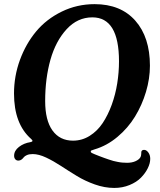

<svg xmlns="http://www.w3.org/2000/svg" viewBox="-20 -736 778 936"><path d="M441.9 16.1Q446.3 18.1 465.3 25.4Q484.4 32.7 489.5 34.4Q494.6 36.1 510 41.5Q525.4 46.9 532.7 48.6Q540 50.3 552.7 53Q565.4 55.7 576.7 56.6Q587.9 57.6 599.6 57.6Q623.5 57.6 641.1 49.6Q658.7 41.5 665 29.8Q668 23.9 668.5 14.6Q668.9 5.4 668.9 4.4Q670.9 -5.4 682.6 -5.4Q693.8 -5.4 703.1 7.3Q712.4 20 712.4 38.1Q712.4 60.1 700.4 84.2Q688.5 108.4 667.2 130.1Q646 151.9 611.6 166Q577.1 180.2 537.1 180.2Q490.2 180.2 442.1 163.1Q394 146 354.5 121.8Q314.9 97.7 278.1 73.5Q241.2 49.3 205.1 32.2Q168.9 15.1 139.6 15.1Q122.6 15.1 111.3 20Q100.1 24.9 95.7 31Q91.3 37.1 84.7 42Q78.1 46.9 69.3 46.9Q60.1 46.9 54.4 40.3Q48.8 33.7 48.8 23.4Q48.8 -1.5 72.5 -19.8Q96.2 -38.1 127.9 -43Q137.7 -44.9 138.2 -48.8Q138.7 -52.7 131.3 -59.1Q48.3 -132.3 48.3 -280.3Q48.3 -364.7 77.1 -443.6Q106 -522.5 156.2 -582.8Q206.5 -643.1 281 -679.4Q355.5 -715.8 441.4 -715.8Q568.4 -715.8 639.6 -635.3Q710.9 -554.7 710.9 -415.5Q710.9 -353 691.7 -288.3Q672.4 -223.6 638.2 -167.7Q604 -111.8 552.5 -68.6Q501 -25.4 440.9 -7.8Q428.7 -3.9 425.5 -2.4Q422.4 -1 422.4 1Q422.4 3.9 423.1 5.6Q423.8 7.3 428.2 10Q432.6 12.7 441.9 16.1ZM335.9 -50.3Q379.9 -50.3 417.2 -73.7Q454.6 -97.2 480.5 -136Q506.3 -174.8 524.7 -225.3Q543 -275.9 551.5 -329.6Q560.1 -383.3 560.1 -437Q560.1 -651.4 430.2 -651.4Q357.9 -651.4 304.7 -593.5Q251.5 -535.6 225.8 -444.6Q200.2 -353.5 200.2 -243.7Q200.2 -149.4 235.8 -99.9Q271.5 -50.3 335.9 -50.3Z"/></svg>

Font: Cooper* SemiBold
Style: Italic
Weight: 600
Italic angle: -7°
Designer: Owen Earl
Foundry: indestructible type*
Version: Version 0.001